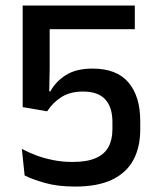

<svg xmlns="http://www.w3.org/2000/svg" viewBox="-20 -659 566 690"><path d="M250 11.5Q187 11.5 140.8 -1.8Q94.5 -15 68.5 -28.5L58.5 -124Q80.5 -112 108.8 -101.2Q137 -90.5 170.2 -83.8Q203.5 -77 241 -77Q292.5 -77 324 -90.8Q355.5 -104.5 369.8 -130.8Q384 -157 384 -194V-221.5Q384 -273 358.5 -301.5Q333 -330 278 -330Q233 -330 201.8 -310.8Q170.5 -291.5 149.5 -259L61.5 -274V-639H464.5V-554H158.5V-414.5L157 -330.5H161Q180 -366 216.8 -389.2Q253.5 -412.5 313 -412.5Q399.5 -412.5 441.8 -362.5Q484 -312.5 484 -224.5V-193Q484 -130.5 459.5 -84.5Q435 -38.5 383.2 -13.5Q331.5 11.5 250 11.5Z"/></svg>

Font: Anek Gujarati Medium Medium
Style: Regular
Weight: 500
Version: Version 1.003